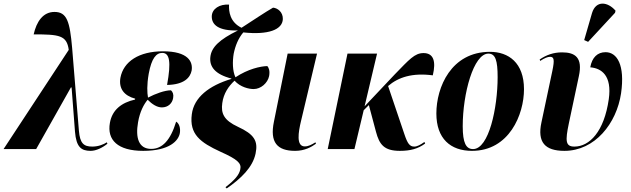

<svg xmlns="http://www.w3.org/2000/svg" viewBox="-51 -837 3543 1078"><path d="M-31 0H152L347 -346H351L370 -98C377 -11 405 10 458 10C488 10 524 -7 552 -30L549 -38C530 -26 502 -14 467 -14C419 -14 398 -32 392 -103L354 -568C341 -716 325 -770 255 -770C190 -770 154 -715 138 -644C282 -644 324 -639 335 -557Z M753 10C901 10 952 -47 959 -91C963 -118 955 -144 938 -154C906 -49 860 -1 798 -1C727 -1 709 -64 724 -150C734 -210 757 -252 778 -277C803 -252 830 -234 858 -234C893 -234 916 -257 921 -286C925 -307 919 -321 909 -330C874 -330 822 -311 780 -289C775 -317 773 -359 784 -423C800 -510 826 -540 860 -540C901 -540 911 -491 887 -360C983 -362 1017 -401 1025 -441C1033 -491 1005 -549 864 -549C730 -549 642 -492 625 -400C615 -340 645 -300 708 -283L707 -278C632 -261 579 -221 566 -147C549 -51 610 10 753 10Z M1222 221C1303 165 1368 102 1384 25C1399 -46 1376 -83 1285 -125C1205 -162 1189 -201 1197 -258C1204 -312 1233 -354 1266 -384C1298 -348 1346 -337 1373 -337C1414 -337 1452 -371 1460 -410C1465 -438 1459 -456 1450 -466C1411 -465 1342 -450 1271 -403C1254 -439 1254 -492 1261 -535C1270 -580 1287 -622 1315 -655C1455 -640 1535 -670 1537 -730C1538 -769 1508 -792 1482 -794C1435 -767 1375 -726 1305 -681C1240 -713 1233 -772 1235 -811C1183 -815 1138 -788 1138 -744C1138 -699 1174 -663 1285 -666C1181 -615 1136 -572 1130 -517C1124 -463 1156 -420 1248 -396V-394C1122 -356 1038 -290 1026 -196C1011 -83 1074 -37 1187 15C1283 58 1306 80 1298 114C1292 144 1269 172 1215 214Z M1606 10C1660 10 1698 -12 1723 -30L1720 -38C1699 -25 1681 -15 1660 -15C1611 -15 1624 -95 1639 -157L1729 -536H1564L1487 -154C1463 -38 1505 10 1606 10Z M1789 0H1939L1991 -218L2020 -247L2060 -97C2079 -26 2105 10 2194 10C2252 10 2295 -1 2336 -31L2332 -40C2310 -24 2291 -14 2275 -14C2249 -14 2237 -31 2219 -85L2128 -354C2186 -404 2265 -429 2379 -414C2398 -493 2383 -539 2327 -539C2277 -539 2247 -503 2165 -419L1996 -240L2066 -536H1900Z M2599 10C2808 10 2891 -194 2891 -336C2891 -485 2804 -546 2700 -546C2482 -546 2399 -347 2399 -200C2399 -59 2478 10 2599 10ZM2605 0C2566 0 2547 -34 2547 -128C2547 -312 2608 -536 2691 -536C2731 -536 2743 -497 2743 -404C2743 -232 2694 0 2605 0Z M3251 -602 3402 -765 3405 -777C3361 -828 3295 -836 3273 -764L3229 -612ZM3118 10C3289 10 3411 -144 3436 -313C3459 -473 3413 -544 3349 -544C3304 -544 3273 -515 3263 -459C3326 -454 3386 -413 3367 -280C3341 -98 3259 -14 3174 -14C3124 -14 3122 -45 3143 -145L3199 -409C3222 -514 3178 -543 3105 -543C3057 -543 3017 -529 2979 -503L2982 -495C3006 -511 3024 -518 3037 -518C3059 -518 3064 -504 3050 -438L2989 -150C2965 -39 3008 10 3118 10Z"/></svg>

Font: Noto Serif Display Condensed ExtraBold
Style: Italic
Weight: 800
Width: 3
Italic angle: -12°
Designer: Monotype Design Team
Foundry: Monotype Imaging Inc.
Version: Version 2.009